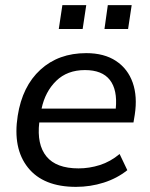

<svg xmlns="http://www.w3.org/2000/svg" viewBox="-20 -719 585 748"><path d="M276 9Q149 9 89 -66Q29 -141 49 -268Q67 -383 137.5 -447.5Q208 -512 316 -512Q386 -512 432 -481.5Q478 -451 497 -397Q516 -343 505 -272L500 -242H133Q123 -156 161 -109.5Q199 -63 286 -63Q328 -63 369 -76Q410 -89 446 -119L476 -56Q436 -24 384 -7.5Q332 9 276 9ZM311 -446Q242 -446 199 -404Q156 -362 142 -296H431Q438 -369 408 -407.5Q378 -446 311 -446ZM387 -606 400 -699H493L479 -606ZM209 -606 223 -699H316L302 -606Z"/></svg>

Font: Mulish Medium
Style: Italic
Weight: 500
Italic angle: -9°
Designer: Vernon Adams
Foundry: Vernon Adams
Version: Version 3.603; ttfautohint (v1.8.3)